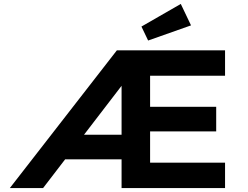

<svg xmlns="http://www.w3.org/2000/svg" viewBox="-20 -956 1262 976"><path d="M30 0 574 -700H1124V-571H743V-413H1079V-288H743V-129H1124V0H598V-146H295L389 -271H598V-565L625 -555L199 0ZM733 -750 699 -821 899 -936 951 -827Z"/></svg>

Font: Lexend Exa SemiBold
Style: Regular
Weight: 600
Designer: Bonnie Shaver-Troup, Thomas Jockin
Foundry: Lexend
Version: Version 1.007